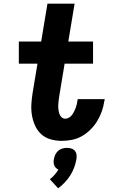

<svg xmlns="http://www.w3.org/2000/svg" viewBox="-20 -755 640 1040"><path d="M314 8Q283 8 253.5 -0.5Q224 -9 203 -28.5Q182 -48 170 -74.5Q158 -101 153 -131Q148 -161 150 -192Q152 -223 157 -254L183 -410H82V-530H203L237 -735H384L350 -530H484V-410H330L301 -235Q299 -223 297.5 -210.5Q296 -198 295.5 -186Q295 -174 296.5 -162Q298 -150 301.5 -139Q305 -128 313.5 -120Q322 -112 334 -112Q344 -112 354 -118Q364 -124 370.5 -133Q377 -142 382 -152Q387 -162 390.5 -172Q394 -182 396.5 -192.5Q399 -203 400 -213Q401 -214 401 -215.5Q401 -217 401 -218H547Q547 -216 546.5 -213Q546 -210 545 -207Q541 -179 531.5 -152Q522 -125 507 -100Q492 -75 470.5 -53.5Q449 -32 423.5 -17.5Q398 -3 369.5 2.5Q341 8 314 8ZM295 265 250 216Q264 205 275.5 192Q287 179 296 164Q289 160 283 154.5Q277 149 274 141Q271 133 270.5 124.5Q270 116 272 107Q274 95 279.5 83Q285 71 295 62Q305 53 318 49.5Q331 46 343 46Q355 46 366.5 49.5Q378 53 385.5 62Q393 71 394.5 83Q396 95 394 107Q390 130 382 152Q374 174 361 194.5Q348 215 331 233Q314 251 295 265Z"/></svg>

Font: Iosevka Curly HvExObl
Style: Regular
Weight: 900
Width: 7
Italic angle: -9°
Monospace: yes
Designer: Belleve Invis
Foundry: Belleve Invis
Version: Version 11.1.0; ttfautohint (v1.8.3)